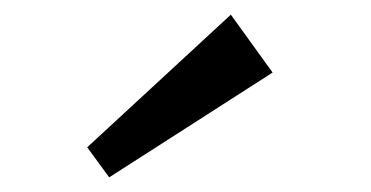

<svg xmlns="http://www.w3.org/2000/svg" viewBox="-20 -970 506 262"><path d="M129 -728 99 -769 295 -950 352 -871Z"/></svg>

Font: BioRhyme Medium
Style: Regular
Weight: 500
Designer: Aoife Mooney
Foundry: Aoife Mooney Type
Version: Version 1.600;gftools[0.9.33]